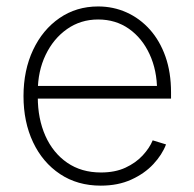

<svg xmlns="http://www.w3.org/2000/svg" viewBox="-20 -567 603 598"><path d="M293.9 11.2Q221.2 11.2 167 -24.9Q112.8 -61 83 -124Q53.2 -187 53.2 -267.6Q53.2 -348.1 83 -411.4Q112.8 -474.6 165.3 -510.7Q217.8 -546.9 285.6 -546.9Q333 -546.9 374.3 -528.3Q415.5 -509.8 446.8 -474.9Q478 -439.9 495.4 -390.6Q512.7 -341.3 512.7 -279.3V-259.8H80.1V-299.3H488.8L469.2 -284.7Q469.2 -347.7 446 -397.9Q422.9 -448.2 381.6 -477.3Q340.3 -506.3 285.6 -506.3Q231.4 -506.3 189 -476.6Q146.5 -446.8 122.1 -396Q97.7 -345.2 97.7 -281.7V-264.6Q97.7 -197.3 121.3 -144Q145 -90.8 189.2 -60.3Q233.4 -29.8 294.4 -29.8Q338.4 -29.8 370.6 -44.7Q402.8 -59.6 424.3 -82.8Q445.8 -106 455.6 -129.9L497.1 -117.2Q484.9 -85 457.5 -55.7Q430.2 -26.4 388.9 -7.6Q347.7 11.2 293.9 11.2Z"/></svg>

Font: Inter 18pt ExtraLight
Style: Regular
Weight: 250
Designer: Rasmus Andersson
Foundry: rsms
Version: Version 4.001;git-66647c0bb